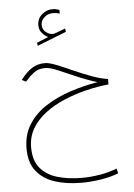

<svg xmlns="http://www.w3.org/2000/svg" viewBox="-64 -718 768 1103"><g transform="rotate(-5 319.5 -166.0)"><path d="M242.7 -513.2Q223.1 -522.9 207.8 -540.8Q192.4 -558.6 192.4 -585.4Q192.4 -623.5 219.7 -647Q247.1 -670.4 279.3 -670.4Q292 -670.4 299.8 -668.9Q307.6 -667.5 320.3 -663.1L320.8 -641.6Q302.2 -647.9 281.2 -647.9Q253.4 -647.9 232.4 -629.4Q211.4 -610.8 211.4 -585Q211.4 -558.1 233.2 -542.2Q254.9 -526.4 274.4 -528.8Q280.8 -529.3 288.1 -532.7L343.8 -553.7L346.7 -534.2L178.7 -468.3L176.3 -486.3ZM564 -243.2V-211.9Q500.5 -205.6 434.1 -189.5Q367.7 -173.3 306.2 -147.2Q244.6 -121.1 195.8 -84.2Q147 -47.4 118.4 1Q89.8 49.3 89.8 109.9Q89.8 186 126.5 229.7Q163.1 273.4 225.8 291.5Q288.6 309.6 366.7 309.6Q416 309.6 469 300.8Q522 292 568.4 273.9L575.2 301.3Q530.8 319.3 473.9 328.4Q417 337.4 359.4 337.4Q276.4 337.4 209 315.9Q141.6 294.4 102.3 245.4Q63 196.3 63 114.7Q63 34.2 100.8 -24.9Q138.7 -84 202.1 -124.8Q265.6 -165.5 343.8 -191.2Q421.9 -216.8 502.4 -230.5Q441.4 -249 384 -274.2Q326.7 -299.3 281 -318.4Q235.4 -337.4 210 -337.4Q169.9 -337.4 144.3 -317.6Q118.7 -297.9 98.6 -274.4L94.2 -269L70.3 -280.8L74.7 -286.6Q103.5 -324.2 135.7 -345Q168 -365.7 210.4 -365.7Q234.4 -365.7 275.4 -349.4Q316.4 -333 366.7 -310.5Q417 -288.1 468.3 -268.8Q519.5 -249.5 564 -243.2Z"/></g></svg>

Font: Vazirmatn RD UI Thin
Style: Regular
Weight: 100
Designer: Saber Rastikerdar
Foundry: Saber Rastikerdar
Version: Version 33.003